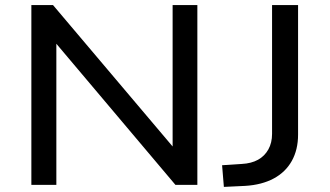

<svg xmlns="http://www.w3.org/2000/svg" viewBox="-20 -725 1293 753"><path d="M103 0V-705H188L671 -134H657V-705H754V0H668L187 -570H201V0ZM858 8 851 -77 928 -82Q966 -84 992 -98.5Q1018 -113 1032.5 -139Q1047 -165 1047 -200V-705H1149V-197Q1149 -138 1124.5 -94Q1100 -50 1053.5 -25Q1007 0 942 4Z"/></svg>

Font: Nunito Sans 10pt SemiExpanded Medium
Style: Regular
Weight: 500
Width: 6
Designer: Vernon Adams
Foundry: Vernon Adams
Version: Version 3.101;gftools[0.9.27]